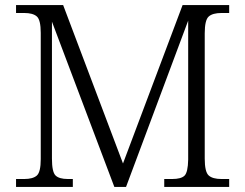

<svg xmlns="http://www.w3.org/2000/svg" viewBox="-20 -734 964 754"><path d="M43 0V-31H75Q109 -31 124.5 -44.5Q140 -58 140 -109V-605Q140 -656 124.5 -669.5Q109 -683 75 -683H43V-714H228L463 -92L697 -714H880V-683H850Q815 -683 799.5 -669Q784 -655 784 -603V-111Q784 -59 799.5 -45Q815 -31 850 -31H880V0H625V-31H656Q691 -31 704.5 -44Q718 -57 719 -107V-653L475 0H429L184 -649V-111Q184 -59 198 -45Q212 -31 247 -31H266V0Z"/></svg>

Font: Noto Serif Hentaigana Light
Style: Regular
Weight: 300
Designer: Kazuhiro Yamada
Foundry: nipponia
Version: Version 1.000; ttfautohint (v1.8.4.7-5d5b)